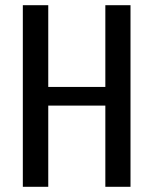

<svg xmlns="http://www.w3.org/2000/svg" viewBox="-20 -720 591 740"><path d="M68 -700H166V-345L144 -385H406L386 -345V-700H483V0H386V-355L406 -313H144L166 -355V0H68Z"/></svg>

Font: Pathway Extreme Condensed Medium
Style: Regular
Weight: 500
Width: 3
Version: Version 1.001;gftools[0.9.26]